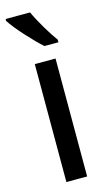

<svg xmlns="http://www.w3.org/2000/svg" viewBox="-130 -807 470 849"><g transform="rotate(-15 105.5 -383.0)"><path d="M102 -766H-10V-757C16 -716 87 -639 125 -606H189V-618C163 -653 122 -721 102 -766ZM158 0V-540H63V0Z"/></g></svg>

Font: Noto Sans Arabic ExtCond Med
Style: Regular
Weight: 500
Width: 2
Designer: Monotype Design Team, Nadine Chahine, Nizar Qandah and Khaled Hosny
Foundry: Monotype Imaging Inc.
Version: Version 2.012